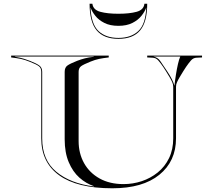

<svg xmlns="http://www.w3.org/2000/svg" viewBox="-20 -999 1147 1033"><path d="M477 -979Q481 -946 519.5 -935.5Q558 -925 617 -925Q676.5 -925 715 -935.5Q753.5 -946 757 -979H772Q772 -881 734 -835.5Q696 -790 617 -790Q538.5 -790 500.2 -835.5Q462 -881 462 -979ZM467 -959Q471 -868.5 510.2 -831.8Q549.5 -795 617 -795Q684.5 -795 724 -831.8Q763.5 -868.5 767 -959Q759.5 -937 741.2 -914Q723 -891 692.2 -875.5Q661.5 -860 617 -860Q572.5 -860 541.8 -875.5Q511 -891 492.8 -914Q474.5 -937 467 -959ZM1037.5 -688.5Q1020 -688 1007.5 -673.8Q995 -659.5 981 -639Q975.5 -631 966 -615.8Q956.5 -600.5 947 -584.5Q937.5 -568.5 932.5 -557Q927 -545 927 -532.5V-255Q927 -131.5 837.5 -58.8Q748 14 584.5 14Q395 14 298.5 -55.8Q202 -125.5 202 -255V-612.5Q202 -633 188.8 -643Q175.5 -653 138 -667.5Q113.5 -677.5 92 -682Q70.5 -686.5 40 -690V-700H565V-690Q534.5 -686.5 513 -682Q491.5 -677.5 467 -667.5Q429.5 -652.5 416.2 -642.8Q403 -633 403 -612.5V-240Q403 -174 432.2 -121.5Q461.5 -69 515.8 -38.8Q570 -8.5 644.5 -8.5Q695 -8.5 742.5 -24.2Q790 -40 828.5 -71Q867 -102 889.5 -148.2Q912 -194.5 912 -255V-532.5Q912 -545 906.5 -557Q901.5 -568.5 892 -584.5Q882.5 -600.5 873 -615.8Q863.5 -631 858 -639Q844 -659.5 831.5 -673.8Q819 -688 801.5 -688.5L772 -690V-700H1067V-690ZM918.5 -537.5Q921.5 -566 926.5 -597.2Q931.5 -628.5 937.5 -654.8Q943.5 -681 950 -695H804.5Q829.5 -689.5 842 -671Q854.5 -652.5 878.5 -617Q895 -592.5 904.8 -572.8Q914.5 -553 918.5 -537.5ZM60 -693.5Q91 -688.5 108.8 -682.8Q126.5 -677 141 -671.5Q173.5 -659 190.2 -647.5Q207 -636 207 -612.5V-254Q207 -138 282.8 -75Q358.5 -12 485 4V2.5Q443 -11.5 407.2 -43.2Q371.5 -75 349.8 -126.5Q328 -178 328 -249.5V-612.5Q328 -636 342.8 -646.5Q357.5 -657 394.5 -671.5Q416.5 -680 437.2 -685.2Q458 -690.5 485 -693.5V-695H60Z"/></svg>

Font: Engraving Unshaded CC
Style: Bold
Weight: 700
Designer: indestructible type*
Foundry: Cowboy Collective
Version: Version 1.000